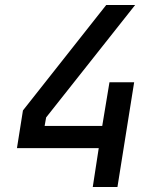

<svg xmlns="http://www.w3.org/2000/svg" viewBox="-20 -750 640 770"><path d="M352 0 376 -156H48L72 -307L406 -730H522L165 -279L159 -245H390L419 -420H518L451 0Z"/></svg>

Font: JetBrains Mono NL Medium
Style: Italic
Weight: 500
Italic angle: -9°
Monospace: yes
Designer: Philipp Nurullin, Konstantin Bulenkov
Foundry: JetBrains
Version: Version 2.305; ttfautohint (v1.8.4.7-5d5b)